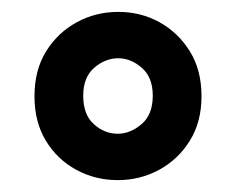

<svg xmlns="http://www.w3.org/2000/svg" viewBox="-20 -732 397 323"><path d="M178 -429Q140 -429 108 -446.5Q76 -464 57 -495.5Q38 -527 38 -570Q38 -614 57.5 -645.5Q77 -677 109 -694.5Q141 -712 179 -712Q217 -712 248.5 -694.5Q280 -677 299.5 -645.5Q319 -614 319 -570Q319 -527 299.5 -495.5Q280 -464 248 -446.5Q216 -429 178 -429ZM178 -507Q199 -507 218 -523Q237 -539 237 -571Q237 -602 218.5 -618Q200 -634 179 -634Q157 -634 138.5 -618Q120 -602 120 -571Q120 -539 138 -523Q156 -507 178 -507Z"/></svg>

Font: DM Sans 11pt SemiBold
Style: Regular
Weight: 600
Version: Version 4.004;gftools[0.9.30]